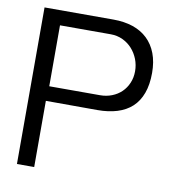

<svg xmlns="http://www.w3.org/2000/svg" viewBox="-77 -739 746 809"><g transform="rotate(10 296.0 -335.0)"><path d="M343.3 -669.9Q390.1 -669.9 427 -657.5Q463.9 -645 489.7 -620.4Q515.6 -595.7 529.3 -559.6Q543 -523.4 543 -476.6Q543 -426.3 529.5 -389.6Q516.1 -353 490.5 -329.3Q464.8 -305.7 427.7 -294.2Q390.6 -282.7 343.3 -282.7L122.6 -283.2V0H48.8V-669.9ZM343.3 -346.2Q370.6 -346.2 394 -355.5Q417.5 -364.7 434.6 -381.3Q451.7 -397.9 461.4 -420.9Q471.2 -443.8 471.2 -471.2Q471.2 -498 461.7 -522.5Q452.1 -546.9 435.3 -565.7Q418.5 -584.5 394.8 -595.7Q371.1 -606.9 343.3 -606.9H126V-346.2Z"/></g></svg>

Font: SengPathom
Style: Regular
Weight: 400
Designer: John M. Durdin
Foundry: Lao Script for Windows
Version: Version 1.300